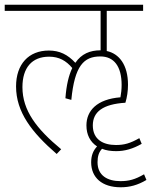

<svg xmlns="http://www.w3.org/2000/svg" viewBox="-20 -642 640 813"><path d="M220 10 239 -10C135 -96 75 -174 75 -273C75 -355 115 -402 188 -402C230 -402 260 -385 286 -354C271 -323 261 -281 257 -226L282 -219C296 -364 335 -403 405 -403C462 -403 495 -362 495 -282C495 -264 493 -246 490 -230C390 -222 346 -173 346 -111C346 -71 362 -41 391 -22C375 -5 366 16 366 45C366 110 412 151 491 151C529 151 563 142 600 120L590 96C552 118 526 125 490 125C436 125 393 102 393 45C393 19 399 2 412 -12C429 -5 449 -2 472 -2C509 -2 543 -12 580 -33L570 -57C531 -35 506 -28 471 -28C417 -28 373 -51 373 -111C373 -168 415 -201 511 -207C518 -230 522 -256 522 -283C522 -368 484 -415 432 -426V-596H586V-622H0V-596H406V-429C361 -429 325 -414 299 -376C267 -411 232 -428 187 -428C101 -428 48 -370 48 -276C48 -167 115 -81 220 10Z"/></svg>

Font: Noto Sans Devanagari SemiCondensed Thin
Style: Regular
Weight: 100
Width: 4
Designer: Jelle Bosma - Monotype Design Team
Foundry: Monotype Imaging Inc.
Version: Version 2.004